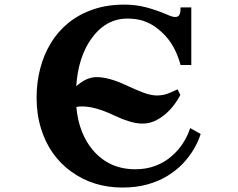

<svg xmlns="http://www.w3.org/2000/svg" viewBox="-20 -801 1040 840"><path d="M812 -240.7 857.9 -214.8Q847.2 -181.2 827.4 -147.7Q807.6 -114.3 778.8 -84Q750 -54.2 711.4 -30.8Q672.9 -7.3 624.5 5.9Q576.2 19.5 516.1 19.5Q388.7 19.5 293 -49.3Q246.1 -82.5 211.9 -130.4Q177.7 -178.2 159.2 -239.7Q140.1 -300.8 140.1 -373.5Q140.1 -439.9 155.8 -500.7Q171.4 -561.5 202.6 -612.8Q233.4 -663.6 279.8 -701.2Q326.2 -738.8 387.7 -759.8Q447.8 -780.8 524.9 -780.8Q574.2 -780.8 618.9 -769Q663.6 -757.3 707 -738.8Q722.7 -731.9 731.4 -729.2Q740.2 -726.6 747.1 -726.6Q752.4 -726.6 757.8 -729Q763.2 -731.4 766.6 -740.2Q770 -748.5 770 -768.6H816.9V-516.6H770Q760.7 -551.8 744.4 -584.5Q728 -617.2 705.1 -642.6Q685.1 -664.6 660.9 -682.1Q636.7 -699.7 606.4 -710Q575.7 -719.7 537.1 -719.7Q441.9 -719.7 378.4 -629.9Q351.6 -592.3 334.7 -540.5Q317.9 -488.8 313.5 -423.8Q337.4 -444.3 357.4 -453.4Q377.4 -462.4 397 -463.4Q423.8 -464.8 458.3 -455.6Q492.7 -446.3 522.9 -432.1Q571.8 -409.2 606 -396.2Q640.1 -383.3 666 -383.3Q692.9 -383.3 714.4 -391.6Q735.8 -399.9 756.8 -410.2L769 -385.3Q728.5 -309.6 666.5 -276.4Q636.7 -260.3 604 -260.3Q575.2 -260.3 542.5 -270.8Q509.8 -281.2 474.1 -298.3Q439.5 -314.9 404.3 -325.2Q369.1 -335.4 337.9 -335.4Q325.2 -335.4 314 -333Q319.3 -274.4 337.6 -227.3Q356 -180.2 385.3 -145.5Q456.5 -60.5 571.8 -60.5Q621.6 -60.5 661.6 -76.2Q701.7 -91.8 731.4 -118.2Q761.2 -144 781.5 -176Q801.8 -208 812 -240.7Z"/></svg>

Font: BIZ UDPMincho
Style: Bold
Weight: 700
Designer: TypeBank Co., Ltd.
Foundry: Morisawa Inc.
Version: Version 1.06